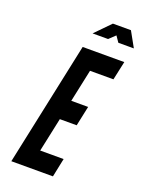

<svg xmlns="http://www.w3.org/2000/svg" viewBox="-168 -993 803 1071"><g transform="rotate(20 233.5 -457.5)"><path d="M40 0H287L310 -111H171L214 -313H314L339 -431H239L280 -624H419L443 -735H196ZM222 -825H314L351 -860L375 -825H467L417 -915H310Z"/></g></svg>

Font: League Gothic
Style: Italic
Weight: 400
Designer: The League of Moveable Type
Version: Version 1.600; ttfautohint (v1.8.3)